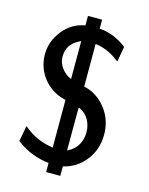

<svg xmlns="http://www.w3.org/2000/svg" viewBox="-120 -825 741 957"><g transform="rotate(15 250.0 -347.0)"><path d="M55 -509Q55 -577 99.5 -633Q144 -689 213 -701V-750H286V-703H289Q312 -703 354 -689Q386 -676 417 -655Q427 -648 427 -646L413 -569Q413 -568 403 -575Q352 -615 291 -624H286V-405Q354 -390 399 -332.5Q444 -275 444 -199Q444 -121 399 -64.5Q354 -8 286 7V56H213V9Q124 -1 55 -51Q44 -58 44 -60Q44 -61 52 -101L59 -140L69 -132Q129 -84 204 -72L213 -70V-317L202 -319Q147 -334 108.5 -374.5Q70 -415 59 -470Q55 -487 55 -509ZM213 -424V-620L203 -615Q143 -585 143 -522Q143 -490 162.5 -463.5Q182 -437 213 -424ZM296 -293 287 -297Q286 -297 286 -186V-75L293 -79Q322 -93 339 -121.5Q356 -150 356 -187Q356 -222 340 -250.5Q324 -279 296 -293Z"/></g></svg>

Font: MathJax_SansSerif
Style: Regular
Weight: 400
Version: Version 1.1